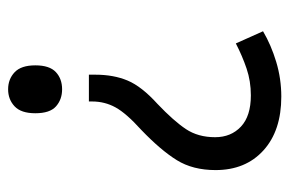

<svg xmlns="http://www.w3.org/2000/svg" viewBox="-140 -654 713 473"><g transform="rotate(90 216.5 -417.5)"><path d="M218 -754Q302 -754 350.5 -710Q399 -666 399 -592Q399 -536 374.5 -496.5Q350 -457 300 -409Q259 -372 244.5 -345.5Q230 -319 230 -288V-280H164V-296Q164 -341 178.5 -375.5Q193 -410 236 -449Q278 -489 298 -519Q318 -549 318 -591Q318 -630 292 -654.5Q266 -679 215 -679Q180 -679 149 -668.5Q118 -658 87 -642L57 -709Q91 -729 132.5 -741.5Q174 -754 218 -754ZM200 -81Q175 -81 158 -97Q141 -113 141 -148Q141 -183 157.5 -198.5Q174 -214 200 -214Q225 -214 242 -199Q259 -184 259 -148Q259 -113 242 -97Q225 -81 200 -81Z"/></g></svg>

Font: Noto Sans Telugu UI SemiCondensed
Style: Regular
Weight: 400
Width: 4
Designer: Jelle Bosma - Monotype Design Team
Foundry: Monotype Imaging Inc.
Version: Version 2.005; ttfautohint (v1.8.4.7-5d5b)